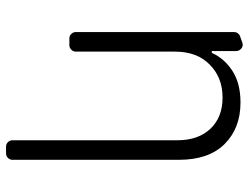

<svg xmlns="http://www.w3.org/2000/svg" viewBox="-112 -488 804 620"><g transform="rotate(90 290.0 -178.0)"><path d="M432.9 183.6V-349.4Q432.9 -416.2 395.6 -455.6Q358.7 -494.7 295.1 -494.7Q230.5 -494.7 188.9 -453.5Q146.7 -412.6 146.7 -340.9V-21Q146.7 -12.4 140.4 -6.2Q134.2 0 125.7 0H104Q95.5 0 89.5 -6.2Q83.5 -12.4 83.5 -21V-531.6Q83.5 -540.1 88.8 -545.5Q92.3 -549.7 96.9 -551.1L116.8 -558.2Q120 -559.7 123.9 -559.7Q130.7 -559.7 136 -555.8Q141.3 -551.8 143.8 -545.5L144.9 -539.1V-459.9H150.6Q169.7 -501.8 210.2 -527.3Q250 -552.6 311.1 -552.6Q393.8 -552.6 445 -501.4Q496.1 -450.3 496.1 -353.3V183.6Q496.1 192.1 489.9 198.3Q483.7 204.5 475.1 204.5H453.5Q445 204.5 438.9 198.3Q432.9 192.1 432.9 183.6Z"/></g></svg>

Font: DeltaSans Light
Style: Regular
Weight: 300
Designer: Rasmus Andersson
Foundry: rsms
Version: Version 3.012